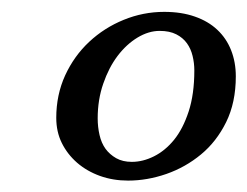

<svg xmlns="http://www.w3.org/2000/svg" viewBox="-20 -662 425 330"><path d="M76.7 -459.5Q76.7 -499 92 -532.5Q107.4 -565.9 133.3 -590.1Q159.2 -614.3 192.6 -627.9Q226.1 -641.6 262.2 -641.6Q292 -641.6 314.9 -633.5Q337.9 -625.5 353.5 -610.8Q369.1 -596.2 377.2 -575.7Q385.3 -555.2 385.3 -530.8Q385.3 -485.8 368.7 -452.1Q352.1 -418.5 325.4 -396.5Q298.8 -374.5 265.9 -363Q232.9 -351.6 200.2 -351.6Q174.3 -351.6 151.9 -359.6Q129.4 -367.7 112.5 -382.3Q95.7 -397 86.2 -416.3Q76.7 -435.5 76.7 -459.5ZM147.9 -458.5Q147.9 -443.8 151.1 -429.9Q154.3 -416 161.4 -406.2Q168.5 -396.5 179.7 -390.1Q190.9 -383.8 206.5 -383.8Q225.6 -383.8 244.6 -393.3Q263.7 -402.8 279.1 -421.6Q294.4 -440.4 304.2 -470.2Q314 -500 314 -541Q314 -553.7 311 -565.9Q308.1 -578.1 301.3 -587.6Q294.4 -597.2 283 -603Q271.5 -608.9 254.4 -608.9Q235.4 -608.9 216.3 -597.4Q197.3 -585.9 182.1 -565.9Q167 -545.9 157.5 -518.3Q147.9 -490.7 147.9 -458.5Z"/></svg>

Font: PT Astra Serif
Style: Italic
Weight: 400
Italic angle: -16°
Designer: A.Korolkova, I. Chaeva
Foundry: ParaType Ltd
Version: Version 1.001